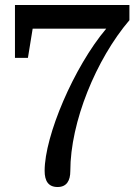

<svg xmlns="http://www.w3.org/2000/svg" viewBox="-20 -740 553 770"><path d="M262 -54C262 -251 366 -503 499 -659V-720H40V-508H92L111 -625H406C276 -471 159 -195 159 -55C159 -14 174 10 211 10C247 10 262 -15 262 -54Z"/></svg>

Font: Domine
Style: Regular
Weight: 400
Designer: Pablo Impallari, Rodrigo Fuenzalida, Brenda Gallo
Foundry: Pablo Impallari, Rodrigo Fuenzalida, Brenda Gallo
Version: Version 2.000